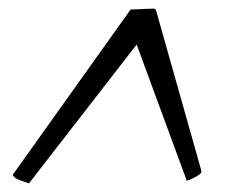

<svg xmlns="http://www.w3.org/2000/svg" viewBox="-20 -713 560 444"><path d="M337 -693Q340 -693 342 -685L446 -317Q445 -315 445 -314Q445 -313 444 -312Q437 -306 428 -301.5Q419 -297 412 -295L296 -610L47 -289Q41 -291 28 -295.5Q15 -300 11 -306Q9 -308 11 -311L282 -691Q292 -691 297 -691.5Q302 -692 307 -692Q312 -692 318.5 -692.5Q325 -693 337 -693Z"/></svg>

Font: Lusitana
Style: Italic
Weight: 400
Italic angle: -12°
Designer: Ana Paula Megda
Foundry: Ana Paula Megda
Version: Version 1.000; ttfautohint (v1.1) -l 8 -r 50 -G 200 -x 14 -D